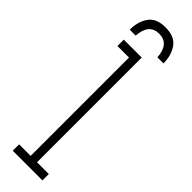

<svg xmlns="http://www.w3.org/2000/svg" viewBox="-233 -645 640 640"><g transform="rotate(45 87.0 -325.5)"><path d="M20 0V-30H74.5V-493.5H20V-523.5H104.5V-30H160V0ZM89.5 -651Q132.5 -651 151 -625.2Q169.5 -599.5 169.5 -561H141Q137 -621 89.5 -621Q42.5 -621 38.5 -561H10.5Q10.5 -599.5 28.8 -625.2Q47 -651 89.5 -651Z"/></g></svg>

Font: Imbue 10pt Thin
Style: Regular
Weight: 100
Designer: Tyler Finck
Foundry: Etcetera Type Company
Version: Version 1.102; ttfautohint (v1.8.3)